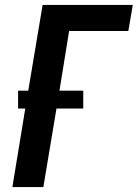

<svg xmlns="http://www.w3.org/2000/svg" viewBox="-20 -755 556 775"><path d="M30 0 82 -317H53V-389H94L152 -735H516L498 -630H259L220 -389H316V-317H208L155 0Z"/></svg>

Font: Iosevka SS04 Extrabold Oblique
Style: Regular
Weight: 800
Italic angle: -9°
Monospace: yes
Designer: Belleve Invis
Foundry: Belleve Invis
Version: Version 19.0.0; ttfautohint (v1.8.4)